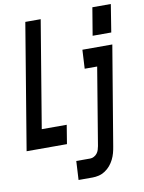

<svg xmlns="http://www.w3.org/2000/svg" viewBox="-119 -821 830 1106"><g transform="rotate(-10 295.5 -268.0)"><path d="M473 -589 500 -751H608L582 -589ZM-17 0 105 -735H195L91 -110H237L219 0ZM249 215 255 105H337Q347 105 358 99.5Q369 94 376.5 84.5Q384 75 387.5 64Q391 53 393 42L468 -410H395L401 -520H576L479 60Q476 79 471 97.5Q466 116 457 134Q448 152 435 167.5Q422 183 404.5 194.5Q387 206 368 210.5Q349 215 331 215Z"/></g></svg>

Font: Iosevka SS04 XBd Ex Obl
Style: Regular
Weight: 800
Width: 7
Italic angle: -9°
Monospace: yes
Designer: Belleve Invis
Foundry: Belleve Invis
Version: Version 19.0.0; ttfautohint (v1.8.4)